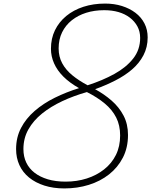

<svg xmlns="http://www.w3.org/2000/svg" viewBox="-20 -1035 846 1074"><path d="M340 19Q278 19 228 3Q178 -13 142.5 -42Q107 -71 88.5 -111.5Q70 -152 70 -201Q70 -266 97.5 -319Q125 -372 174 -414.5Q223 -457 287 -488.5Q351 -520 422 -542Q369 -572 334.5 -606.5Q300 -641 282.5 -680.5Q265 -720 265 -762Q265 -820 287.5 -866Q310 -912 350.5 -945.5Q391 -979 446.5 -997Q502 -1015 568 -1015Q619 -1015 662 -1001.5Q705 -988 737.5 -963.5Q770 -939 788 -904Q806 -869 806 -826Q806 -771 782.5 -726Q759 -681 718 -646Q677 -611 623.5 -584Q570 -557 512 -536Q562 -509 604 -472.5Q646 -436 671 -388.5Q696 -341 696 -280Q696 -209 667.5 -153.5Q639 -98 590 -59.5Q541 -21 477 -1Q413 19 340 19ZM347 -19Q410 -19 465 -36.5Q520 -54 562.5 -87.5Q605 -121 628.5 -168.5Q652 -216 652 -277Q652 -334 630 -377.5Q608 -421 566 -456Q524 -491 466 -520Q392 -499 328 -469Q264 -439 215.5 -400Q167 -361 139 -311.5Q111 -262 111 -201Q111 -159 127 -125.5Q143 -92 173.5 -68.5Q204 -45 247.5 -32Q291 -19 347 -19ZM470 -558Q554 -585 620 -621.5Q686 -658 725 -707.5Q764 -757 764 -823Q764 -859 748.5 -887.5Q733 -916 706 -936.5Q679 -957 643 -967.5Q607 -978 563 -978Q508 -978 462 -963.5Q416 -949 381.5 -921.5Q347 -894 327.5 -854.5Q308 -815 308 -764Q308 -718 328 -681Q348 -644 384.5 -614Q421 -584 470 -558Z"/></svg>

Font: Playwrite RO Thin
Style: Regular
Weight: 250
Version: Version 1.002